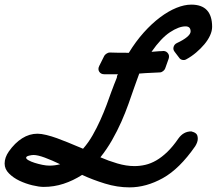

<svg xmlns="http://www.w3.org/2000/svg" viewBox="-45 -763 937 830"><path d="M406 -522Q409 -527 416 -531.5Q423 -536 429 -536Q451 -535 467.5 -535Q484 -535 497 -535Q510 -535 510 -534.5Q510 -534 512 -535Q542 -584 576.5 -622.5Q611 -661 647 -688Q683 -715 717.5 -729Q752 -743 782 -743Q872 -743 872 -647Q872 -629 863 -609.5Q854 -590 838.5 -571.5Q823 -553 803 -536Q783 -519 761 -507Q753 -502 743.5 -504Q734 -506 729 -514L710 -539Q702 -549 705.5 -560.5Q709 -572 720 -577Q748 -590 763.5 -603Q779 -616 779 -627Q779 -649 757 -649Q728 -649 689.5 -623.5Q651 -598 610 -539Q613 -539 616.5 -539.5Q620 -540 623 -540Q636 -541 641.5 -541.5Q647 -542 655 -542Q670 -545 679.5 -534.5Q689 -524 684 -509L669 -467Q667 -461 660 -455.5Q653 -450 646 -450Q603 -448 585 -447Q567 -446 557 -445Q552 -433 547 -417.5Q542 -402 535 -384Q524 -352 510.5 -314Q497 -276 479.5 -236.5Q462 -197 439.5 -157.5Q417 -118 389 -83Q423 -68 462 -56.5Q501 -45 536 -45Q560 -45 583.5 -50.5Q607 -56 630.5 -69.5Q654 -83 678 -106Q702 -129 726 -164Q748 -195 782 -195Q795 -192 802.5 -185.5Q810 -179 810 -163Q810 -149 799 -131Q731 -33 659 7Q587 47 515 47Q462 47 408.5 30.5Q355 14 310 -7Q271 18 229.5 31.5Q188 45 144 45Q124 45 95 38Q66 31 39.5 18.5Q13 6 -6 -13Q-25 -32 -25 -56Q-25 -82 -7 -108Q19 -145 50.5 -165Q82 -185 117 -185Q133 -185 155.5 -179.5Q178 -174 201.5 -165.5Q225 -157 248 -147.5Q271 -138 290 -130Q297 -127 301 -125.5Q305 -124 314 -120Q337 -146 355.5 -178.5Q374 -211 389 -244.5Q404 -278 416 -310Q428 -342 437 -368Q440 -376 443 -383.5Q446 -391 448 -397Q450 -403 453 -409.5Q456 -416 458 -422Q461 -429 461 -430.5Q461 -432 460.5 -432.5Q460 -433 460.5 -434.5Q461 -436 465 -442H406Q391 -442 384 -453Q377 -464 384 -478ZM255 -34Q244 -39 234.5 -43.5Q225 -48 215 -53Q238 -60 261 -74L263 -31L255 -35ZM68 -81Q68 -76 78.5 -70Q89 -64 105 -59Q121 -54 138 -50.5Q155 -47 169 -47Q192 -47 215 -53Q180 -70 149 -81.5Q118 -93 100 -93Q92 -93 80 -90Q68 -87 68 -81Z"/></svg>

Font: Discipuli Britannica Bold
Style: Regular
Weight: 700
Designer: Peter Wiegel
Foundry: Peter Wiegel
Version: Version 0.001 2009